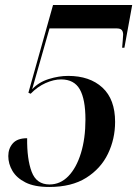

<svg xmlns="http://www.w3.org/2000/svg" viewBox="-20 -734 546 764"><path d="M176 10Q117 10 81.5 -8Q46 -26 29.5 -54Q13 -82 13 -113Q13 -143 31 -163.5Q49 -184 88 -184Q87 -101 106 -50.5Q125 0 177 0Q220 0 252 -33Q284 -66 302 -124.5Q320 -183 320 -258Q320 -339 297.5 -378.5Q275 -418 223 -418Q194 -418 161.5 -403.5Q129 -389 102 -361L93 -365L191 -714H506L475 -544H466Q467 -559 468.5 -574Q470 -589 470 -596Q470 -608 464.5 -614.5Q459 -621 443 -621H177L108 -379Q134 -407 174 -419.5Q214 -432 251 -432Q337 -432 387.5 -385.5Q438 -339 438 -249Q438 -181 409.5 -122Q381 -63 323 -26.5Q265 10 176 10Z"/></svg>

Font: Noto Serif Display Condensed SemiBold
Style: Italic
Weight: 600
Width: 3
Italic angle: -12°
Designer: Monotype Design Team
Foundry: Monotype Imaging Inc.
Version: Version 2.009